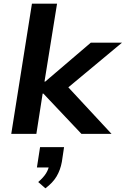

<svg xmlns="http://www.w3.org/2000/svg" viewBox="-20 -725 681 1040"><path d="M41 0 153 -705H289L221 -283H225L472 -494H641L325 -231V-279L584 0H421L215 -218H211L177 0ZM226 295 187 261Q216 236 230 213Q244 190 247 165L269 182H180L197 72H327L315 152Q307 196 286.5 230.5Q266 265 226 295Z"/></svg>

Font: Nunito Sans 10pt SemiExpanded
Style: Bold Italic
Weight: 700
Width: 6
Italic angle: -9°
Designer: Vernon Adams
Foundry: Vernon Adams
Version: Version 3.101;gftools[0.9.27]